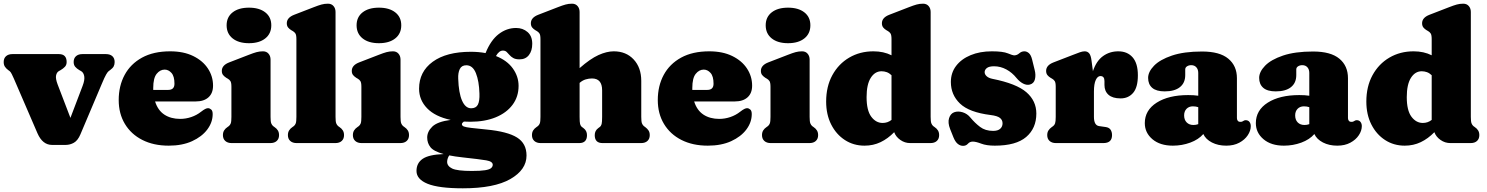

<svg xmlns="http://www.w3.org/2000/svg" viewBox="-21 -775 8057 1040"><path d="M334.5 10H261Q209.5 10 182 -53L54 -349.5Q49 -361 42.8 -373.5Q36.5 -386 31 -390L24 -395Q12.5 -403.5 5.8 -413.5Q-1 -423.5 -1 -439Q-1 -459.5 11.8 -470.8Q24.5 -482 46 -482H298Q340 -482 340 -439Q340 -423.5 330.8 -413.5Q321.5 -403.5 307 -395L298 -390Q286.5 -383.5 282.8 -366.8Q279 -350 291 -318L360.5 -136.5L426.5 -310Q439 -342.5 435.2 -362.5Q431.5 -382.5 418 -390L409 -395Q394.5 -403.5 386.2 -413.5Q378 -423.5 378 -439Q378 -459.5 390.8 -470.8Q403.5 -482 425 -482H553Q575 -482 587.5 -470.8Q600 -459.5 600 -439Q600 -425.5 594.8 -415.5Q589.5 -405.5 575 -395L568 -390Q562 -385.5 553.8 -371.2Q545.5 -357 530.5 -321L414.5 -47Q400.5 -14 379.5 -2Q358.5 10 334.5 10Z M1133 -311Q1133 -270 1108.2 -247.8Q1083.5 -225.5 1039 -225.5H819Q834 -177.5 869.2 -154.2Q904.5 -131 955 -131Q985.5 -131 1015 -141Q1044.5 -151 1068.5 -170Q1094 -190 1106.5 -189Q1115.5 -188.5 1123.2 -181.5Q1131 -174.5 1131 -157Q1131 -112.5 1101.8 -73.5Q1072.5 -34.5 1019.2 -10.2Q966 14 893 14Q811 14 750 -17Q689 -48 655.5 -103.8Q622 -159.5 622 -233Q622 -309.5 654 -369Q686 -428.5 748.2 -462.8Q810.5 -497 901 -497Q973.5 -497 1025.5 -471.5Q1077.5 -446 1105.2 -403.8Q1133 -361.5 1133 -311ZM809 -298.5Q809 -293 809 -288H890Q924 -288 924 -321.5Q924 -362 907.8 -380Q891.5 -398 871 -398Q846 -398 827.5 -375Q809 -352 809 -298.5Z M1327.5 -541Q1271.5 -541 1239 -567Q1206.5 -593 1206.5 -638Q1206.5 -682.5 1239 -708Q1271.5 -733.5 1327.5 -733.5Q1383.5 -733.5 1416 -708Q1448.5 -682.5 1448.5 -638Q1448.5 -593 1416 -567Q1383.5 -541 1327.5 -541ZM1444.5 -452V-142Q1444.5 -116.5 1448.2 -107Q1452 -97.5 1458.5 -92L1465.5 -87Q1477.5 -79 1484 -68.5Q1490.5 -58 1490.5 -43Q1490.5 -23 1478 -11.5Q1465.5 0 1443.5 0H1233.5Q1212 0 1199.2 -11.5Q1186.5 -23 1186.5 -43Q1186.5 -58 1193 -68.5Q1199.5 -79 1211.5 -87L1218.5 -92Q1225.5 -97.5 1229 -107Q1232.5 -116.5 1232.5 -142V-305Q1232.5 -327.5 1227 -335.8Q1221.5 -344 1212.5 -349L1205.5 -353Q1194.5 -360 1187.5 -368.5Q1180.5 -377 1180.5 -391Q1180.5 -421.5 1220.5 -437L1326.5 -478Q1352 -488 1368.5 -492.5Q1385 -497 1403.5 -497Q1422.5 -497 1433.5 -484.2Q1444.5 -471.5 1444.5 -452Z M1796.5 -710V-142Q1796.5 -116.5 1800.2 -107Q1804 -97.5 1810.5 -92L1817.5 -87Q1829.5 -79 1836 -68.5Q1842.5 -58 1842.5 -43Q1842.5 -23 1830 -11.5Q1817.5 0 1795.5 0H1585.5Q1564 0 1551.2 -11.5Q1538.5 -23 1538.5 -43Q1538.5 -58 1545 -68.5Q1551.5 -79 1563.5 -87L1570.5 -92Q1577.5 -97.5 1581 -107Q1584.5 -116.5 1584.5 -142V-563Q1584.5 -585.5 1579 -593.8Q1573.5 -602 1564.5 -607L1557.5 -611Q1546.5 -617.5 1539.5 -626.2Q1532.5 -635 1532.5 -649Q1532.5 -679.5 1572.5 -695L1678.5 -736Q1704 -746 1720.5 -750.5Q1737 -755 1755.5 -755Q1774.5 -755 1785.5 -742.2Q1796.5 -729.5 1796.5 -710Z M2031.5 -541Q1975.5 -541 1943 -567Q1910.5 -593 1910.5 -638Q1910.5 -682.5 1943 -708Q1975.5 -733.5 2031.5 -733.5Q2087.5 -733.5 2120 -708Q2152.5 -682.5 2152.5 -638Q2152.5 -593 2120 -567Q2087.5 -541 2031.5 -541ZM2148.5 -452V-142Q2148.5 -116.5 2152.2 -107Q2156 -97.5 2162.5 -92L2169.5 -87Q2181.5 -79 2188 -68.5Q2194.5 -58 2194.5 -43Q2194.5 -23 2182 -11.5Q2169.5 0 2147.5 0H1937.5Q1916 0 1903.2 -11.5Q1890.5 -23 1890.5 -43Q1890.5 -58 1897 -68.5Q1903.5 -79 1915.5 -87L1922.5 -92Q1929.5 -97.5 1933 -107Q1936.5 -116.5 1936.5 -142V-305Q1936.5 -327.5 1931 -335.8Q1925.5 -344 1916.5 -349L1909.5 -353Q1898.5 -360 1891.5 -368.5Q1884.5 -377 1884.5 -391Q1884.5 -421.5 1924.5 -437L2030.5 -478Q2056 -488 2072.5 -492.5Q2089 -497 2107.5 -497Q2126.5 -497 2137.5 -484.2Q2148.5 -471.5 2148.5 -452Z M2613.5 -73.5Q2728 -62.5 2779.5 -30.2Q2831 2 2831 67.5Q2831 144.5 2743.5 194.8Q2656 245 2486 245Q2355.5 245 2295.2 220.5Q2235 196 2235 151Q2235 108.5 2268.2 85.5Q2301.5 62.5 2382 59.5Q2328 44.5 2310.5 22.2Q2293 0 2293 -30Q2293 -62 2320.5 -89Q2348 -116 2420 -125.5Q2336 -143.5 2292.5 -188.5Q2249 -233.5 2249 -294.5Q2249 -386.5 2323 -440.5Q2397 -494.5 2529.5 -494.5Q2572 -494.5 2609 -487.5L2609.5 -488.5Q2637.5 -557.5 2680.5 -590.5Q2723.5 -623.5 2774.5 -623.5Q2811 -623.5 2836.5 -601.5Q2862 -579.5 2862 -538Q2862 -500 2844 -476.8Q2826 -453.5 2793 -453.5Q2771.5 -453.5 2759 -460.8Q2746.5 -468 2738.8 -477.2Q2731 -486.5 2723.2 -493.8Q2715.5 -501 2703 -501Q2682 -501 2665.5 -471.5Q2726 -447.5 2757 -404Q2788 -360.5 2788 -310Q2788 -251 2755.2 -207.2Q2722.5 -163.5 2663.8 -139.5Q2605 -115.5 2526 -115.5Q2508.5 -115.5 2491.5 -116.5Q2481 -109 2481 -102.5Q2481 -94 2491.8 -89.8Q2502.5 -85.5 2531.2 -82.2Q2560 -79 2613.5 -73.5ZM2505 -421.5Q2479.5 -421.5 2469.5 -401Q2459.5 -380.5 2461 -348.5Q2463.5 -271.5 2481.8 -230Q2500 -188.5 2531 -188.5Q2557.5 -188.5 2567.5 -208.2Q2577.5 -228 2576 -268Q2574 -336 2556.8 -378.8Q2539.5 -421.5 2505 -421.5ZM2401 101.5Q2401 124.5 2428 137.8Q2455 151 2535 151Q2582.5 151 2606.8 147Q2631 143 2639.5 135.2Q2648 127.5 2648 117.5Q2648 99.5 2612.8 93.5Q2577.5 87.5 2485 77.5Q2443 73 2411.5 66.5L2412 68Q2408.5 71.5 2404.8 81.5Q2401 91.5 2401 101.5Z M3118.5 -710V-406Q3176 -456.5 3220.8 -476.8Q3265.5 -497 3303.5 -497Q3370.5 -497 3411.5 -452.8Q3452.5 -408.5 3452.5 -337V-142Q3452.5 -116.5 3456.2 -107Q3460 -97.5 3466.5 -92L3473.5 -87Q3485.5 -78 3492 -68Q3498.5 -58 3498.5 -43Q3498.5 -23 3486 -11.5Q3473.5 0 3451.5 0H3242.5Q3200.5 0 3200.5 -43Q3200.5 -67 3219.5 -81L3227.5 -87Q3235 -92.5 3237.8 -103Q3240.5 -113.5 3240.5 -142V-286Q3240.5 -350 3185.5 -350Q3169 -350 3151.8 -345Q3134.5 -340 3118.5 -326V-142Q3118.5 -113.5 3121.2 -103Q3124 -92.5 3131.5 -87L3139.5 -81Q3158.5 -67 3158.5 -43Q3158.5 0 3116.5 0H2907.5Q2886 0 2873.2 -11.5Q2860.5 -23 2860.5 -43Q2860.5 -58 2867 -68.5Q2873.5 -79 2885.5 -87L2892.5 -92Q2899.5 -97.5 2903 -107Q2906.5 -116.5 2906.5 -142V-563Q2906.5 -585.5 2901 -593.8Q2895.5 -602 2886.5 -607L2879.5 -611Q2868.5 -617.5 2861.5 -626.2Q2854.5 -635 2854.5 -649Q2854.5 -679.5 2894.5 -695L3000.5 -736Q3026 -746 3042.5 -750.5Q3059 -755 3077.5 -755Q3096.5 -755 3107.5 -742.2Q3118.5 -729.5 3118.5 -710Z M4053 -311Q4053 -270 4028.2 -247.8Q4003.5 -225.5 3959 -225.5H3739Q3754 -177.5 3789.2 -154.2Q3824.5 -131 3875 -131Q3905.5 -131 3935 -141Q3964.5 -151 3988.5 -170Q4014 -190 4026.5 -189Q4035.5 -188.5 4043.2 -181.5Q4051 -174.5 4051 -157Q4051 -112.5 4021.8 -73.5Q3992.5 -34.5 3939.2 -10.2Q3886 14 3813 14Q3731 14 3670 -17Q3609 -48 3575.5 -103.8Q3542 -159.5 3542 -233Q3542 -309.5 3574 -369Q3606 -428.5 3668.2 -462.8Q3730.5 -497 3821 -497Q3893.5 -497 3945.5 -471.5Q3997.5 -446 4025.2 -403.8Q4053 -361.5 4053 -311ZM3729 -298.5Q3729 -293 3729 -288H3810Q3844 -288 3844 -321.5Q3844 -362 3827.8 -380Q3811.5 -398 3791 -398Q3766 -398 3747.5 -375Q3729 -352 3729 -298.5Z M4247.5 -541Q4191.5 -541 4159 -567Q4126.5 -593 4126.5 -638Q4126.5 -682.5 4159 -708Q4191.5 -733.5 4247.5 -733.5Q4303.5 -733.5 4336 -708Q4368.5 -682.5 4368.5 -638Q4368.5 -593 4336 -567Q4303.5 -541 4247.5 -541ZM4364.5 -452V-142Q4364.5 -116.5 4368.2 -107Q4372 -97.5 4378.5 -92L4385.5 -87Q4397.5 -79 4404 -68.5Q4410.5 -58 4410.5 -43Q4410.5 -23 4398 -11.5Q4385.5 0 4363.5 0H4153.5Q4132 0 4119.2 -11.5Q4106.5 -23 4106.5 -43Q4106.5 -58 4113 -68.5Q4119.5 -79 4131.5 -87L4138.5 -92Q4145.5 -97.5 4149 -107Q4152.5 -116.5 4152.5 -142V-305Q4152.5 -327.5 4147 -335.8Q4141.5 -344 4132.5 -349L4125.5 -353Q4114.5 -360 4107.5 -368.5Q4100.5 -377 4100.5 -391Q4100.5 -421.5 4140.5 -437L4246.5 -478Q4272 -488 4288.5 -492.5Q4305 -497 4323.5 -497Q4342.5 -497 4353.5 -484.2Q4364.5 -471.5 4364.5 -452Z M4454 -225Q4454 -306.5 4487.5 -367.8Q4521 -429 4579 -463Q4637 -497 4710 -497Q4765.5 -497 4808 -475.5V-563Q4808 -585.5 4802.5 -593.8Q4797 -602 4788 -607L4781 -611Q4770 -617.5 4763 -626.2Q4756 -635 4756 -649Q4756 -679.5 4796 -695L4902 -736Q4927.5 -746 4944 -750.5Q4960.5 -755 4979 -755Q4998 -755 5009 -742.2Q5020 -729.5 5020 -710V-142Q5020 -116.5 5023.8 -107Q5027.5 -97.5 5034 -92L5041 -87Q5053 -79 5059.5 -68.5Q5066 -58 5066 -43Q5066 -23 5053.5 -11.5Q5041 0 5019 0H4909Q4880 0 4855.8 -17Q4831.5 -34 4822.5 -59Q4788.5 -24 4748.8 -5Q4709 14 4662 14Q4602.5 14 4555.5 -16.5Q4508.5 -47 4481.2 -100.8Q4454 -154.5 4454 -225ZM4673 -249Q4673 -177 4698.2 -143Q4723.5 -109 4760 -109Q4787 -109 4808 -125.5V-367.5Q4795.5 -379.5 4782 -384.2Q4768.5 -389 4754 -389Q4718 -389 4695.5 -353.2Q4673 -317.5 4673 -249Z M5363.5 -416Q5336.5 -416 5324.5 -406.5Q5312.5 -397 5312.5 -384Q5312.5 -372 5323.5 -362Q5334.5 -352 5354.5 -348Q5485 -322 5538.8 -275.2Q5592.5 -228.5 5592.5 -160Q5592.5 -80 5537.5 -33Q5482.5 14 5367.5 14Q5322.5 14 5293.8 3Q5265 -8 5248.5 -8Q5232 -8 5222 3.5Q5212 15 5195.5 15Q5180 15 5166.8 4.2Q5153.5 -6.5 5143.5 -31L5125.5 -76Q5112 -110.5 5119.8 -135Q5127.5 -159.5 5147.5 -167Q5168.5 -174.5 5193.5 -166.8Q5218.5 -159 5235.5 -138Q5259.5 -109 5287.8 -87.5Q5316 -66 5358.5 -66Q5384 -66 5396.8 -77.5Q5409.5 -89 5409.5 -107Q5409.5 -125 5395.5 -136.2Q5381.5 -147.5 5344.5 -152Q5228.5 -166.5 5179 -214Q5129.5 -261.5 5129.5 -331Q5129.5 -381 5158 -418.2Q5186.5 -455.5 5236.5 -476.2Q5286.5 -497 5351.5 -497Q5411.5 -497 5438.2 -486Q5465 -475 5471.5 -475Q5487.5 -475 5499.8 -486Q5512 -497 5527.5 -497Q5541 -497 5552.2 -487Q5563.5 -477 5569.5 -453L5583.5 -396Q5590.5 -369 5585 -346Q5579.5 -323 5557.5 -317Q5540.5 -312.5 5521.2 -322.2Q5502 -332 5485.5 -352Q5461.5 -382 5429.8 -399Q5398 -416 5363.5 -416Z M5891.5 -446 5899 -389.5Q5917.5 -445 5953.5 -471Q5989.5 -497 6036.5 -497Q6085.5 -497 6114 -464.5Q6142.5 -432 6142.5 -367Q6142.5 -302 6116.8 -272Q6091 -242 6049 -242Q6005.5 -242 5983.5 -261.5Q5961.5 -281 5961.5 -314.5V-336Q5961.5 -363 5939.5 -363Q5924.5 -363 5914.5 -342Q5904.5 -321 5904.5 -279V-142Q5904.5 -96 5932.5 -92L5967.5 -87Q5986.5 -84.5 5994.5 -72.5Q6002.5 -60.5 6002.5 -43Q6002.5 0 5955.5 0H5698.5Q5677 0 5664.2 -11.5Q5651.5 -23 5651.5 -43Q5651.5 -58 5658 -68.2Q5664.5 -78.5 5676.5 -87L5683.5 -92Q5690.5 -97 5694 -106.8Q5697.5 -116.5 5697.5 -142V-305Q5697.5 -327.5 5692 -335.8Q5686.5 -344 5677.5 -349L5670.5 -353Q5659.5 -359.5 5652.5 -368.2Q5645.5 -377 5645.5 -391Q5645.5 -421.5 5685.5 -437L5791.5 -478Q5813.5 -486.5 5828.2 -491.8Q5843 -497 5854.5 -497Q5869.5 -497 5878.8 -486Q5888 -475 5891.5 -446Z M6180 -108Q6180 -178 6244.5 -219Q6309 -260 6415 -260Q6446 -260 6469.5 -256.5V-380Q6469.5 -399 6459.2 -410.5Q6449 -422 6431.5 -422Q6418.5 -422 6408.8 -415.8Q6399 -409.5 6399 -399V-368Q6399 -326 6370.2 -303Q6341.5 -280 6288 -280Q6242.5 -280 6220.2 -299.2Q6198 -318.5 6198 -353Q6198 -386 6230 -419Q6262 -452 6327 -474Q6392 -496 6490 -496Q6585.5 -496 6632.2 -457.2Q6679 -418.5 6679 -351.5V-135Q6679 -127.5 6683.2 -121.2Q6687.5 -115 6698 -115Q6704 -115 6707.5 -116.5Q6711 -118 6714 -120Q6720 -124 6726 -124Q6739.5 -124 6746.8 -114.8Q6754 -105.5 6754 -92Q6754 -67 6737.8 -42.5Q6721.5 -18 6691.8 -2Q6662 14 6621 14Q6577 14 6543.5 -3.2Q6510 -20.5 6497 -49Q6471 -19 6426.2 -2.5Q6381.5 14 6332 14Q6262.5 14 6221.2 -21Q6180 -56 6180 -108ZM6393 -150Q6393 -126 6406.8 -112Q6420.5 -98 6443.5 -98Q6457 -98 6469.5 -102.5V-194.5Q6456.5 -199 6440.5 -199Q6419 -199 6406 -185.5Q6393 -172 6393 -150Z M6781.5 -108Q6781.5 -178 6846 -219Q6910.5 -260 7016.5 -260Q7047.5 -260 7071 -256.5V-380Q7071 -399 7060.8 -410.5Q7050.5 -422 7033 -422Q7020 -422 7010.2 -415.8Q7000.5 -409.5 7000.5 -399V-368Q7000.5 -326 6971.8 -303Q6943 -280 6889.5 -280Q6844 -280 6821.8 -299.2Q6799.5 -318.5 6799.5 -353Q6799.5 -386 6831.5 -419Q6863.5 -452 6928.5 -474Q6993.5 -496 7091.5 -496Q7187 -496 7233.8 -457.2Q7280.5 -418.5 7280.5 -351.5V-135Q7280.5 -127.5 7284.8 -121.2Q7289 -115 7299.5 -115Q7305.5 -115 7309 -116.5Q7312.5 -118 7315.5 -120Q7321.5 -124 7327.5 -124Q7341 -124 7348.2 -114.8Q7355.5 -105.5 7355.5 -92Q7355.5 -67 7339.2 -42.5Q7323 -18 7293.2 -2Q7263.5 14 7222.5 14Q7178.5 14 7145 -3.2Q7111.5 -20.5 7098.5 -49Q7072.5 -19 7027.8 -2.5Q6983 14 6933.5 14Q6864 14 6822.8 -21Q6781.5 -56 6781.5 -108ZM6994.5 -150Q6994.5 -126 7008.2 -112Q7022 -98 7045 -98Q7058.5 -98 7071 -102.5V-194.5Q7058 -199 7042 -199Q7020.5 -199 7007.5 -185.5Q6994.5 -172 6994.5 -150Z M7380 -225Q7380 -306.5 7413.5 -367.8Q7447 -429 7505 -463Q7563 -497 7636 -497Q7691.5 -497 7734 -475.5V-563Q7734 -585.5 7728.5 -593.8Q7723 -602 7714 -607L7707 -611Q7696 -617.5 7689 -626.2Q7682 -635 7682 -649Q7682 -679.5 7722 -695L7828 -736Q7853.5 -746 7870 -750.5Q7886.5 -755 7905 -755Q7924 -755 7935 -742.2Q7946 -729.5 7946 -710V-142Q7946 -116.5 7949.8 -107Q7953.5 -97.5 7960 -92L7967 -87Q7979 -79 7985.5 -68.5Q7992 -58 7992 -43Q7992 -23 7979.5 -11.5Q7967 0 7945 0H7835Q7806 0 7781.8 -17Q7757.5 -34 7748.5 -59Q7714.5 -24 7674.8 -5Q7635 14 7588 14Q7528.5 14 7481.5 -16.5Q7434.5 -47 7407.2 -100.8Q7380 -154.5 7380 -225ZM7599 -249Q7599 -177 7624.2 -143Q7649.5 -109 7686 -109Q7713 -109 7734 -125.5V-367.5Q7721.5 -379.5 7708 -384.2Q7694.5 -389 7680 -389Q7644 -389 7621.5 -353.2Q7599 -317.5 7599 -249Z"/></svg>

Font: Fraunces 9pt SuperSoft Black
Style: Regular
Weight: 900
Version: Version 1.000;[b76b70a41]